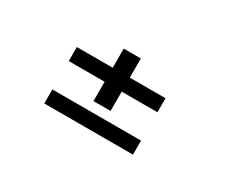

<svg xmlns="http://www.w3.org/2000/svg" viewBox="-66 -792 1204 973"><g transform="rotate(30 536.0 -305.0)"><path d="M227.5 -332V-414H437.5V-526H537.5V-414H746.5V-332H537.5V-219H437.5V-332ZM227.5 -84V-166H746.5V-84Z"/></g></svg>

Font: Trispace Expanded Medium
Style: Regular
Weight: 500
Width: 7
Designer: Tyler Finck
Foundry: Etcetera Type Company
Version: Version 1.210; ttfautohint (v1.8.3)